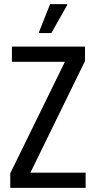

<svg xmlns="http://www.w3.org/2000/svg" viewBox="-20 -915 467 935"><path d="M30 0V-71L296 -614H38V-688H394V-618L128 -74H397V0ZM170 -754V-759L224 -895H307V-890L230 -754Z"/></svg>

Font: Saira Condensed Medium
Style: Regular
Weight: 500
Width: 3
Designer: Hector Gatti with collaboration of the Omnibus-Type team
Foundry: Omnibus-Type
Version: Version 1.101